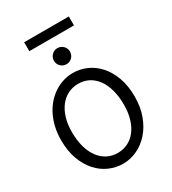

<svg xmlns="http://www.w3.org/2000/svg" viewBox="-254 -1218 1222 1363"><g transform="rotate(-30 356.5 -536.5)"><path d="M654.3 -361.3Q654.3 -273.4 628.2 -204.1Q602.1 -134.8 558.8 -86.7Q515.6 -38.6 460.4 -13.2Q405.3 12.2 346.7 12.2Q287.6 12.2 233.4 -11.7Q179.2 -35.6 137.7 -82Q96.2 -128.4 71.3 -196Q46.4 -263.7 46.4 -351.6Q46.4 -410.2 58.3 -460.4Q70.3 -510.7 91.6 -552.2Q112.8 -593.8 142.1 -626Q171.4 -658.2 205.8 -680.2Q240.2 -702.1 278.6 -713.6Q316.9 -725.1 356.4 -725.1Q414.6 -725.1 468.5 -701.2Q522.5 -677.2 563.7 -630.9Q605 -584.5 629.6 -516.8Q654.3 -449.2 654.3 -361.3ZM559.1 -349.1Q559.1 -416.5 544.2 -470.5Q529.3 -524.4 502 -562Q474.6 -599.6 436.3 -619.6Q397.9 -639.6 351.6 -639.6Q305.2 -639.6 266.6 -620.4Q228 -601.1 200.2 -565.2Q172.4 -529.3 157 -478.3Q141.6 -427.2 141.6 -363.8Q141.6 -296.9 156.5 -243.2Q171.4 -189.5 199 -151.6Q226.6 -113.8 265.1 -93.5Q303.7 -73.2 351.6 -73.2Q396.5 -73.2 434.6 -92Q472.7 -110.8 500.2 -146.2Q527.8 -181.6 543.5 -232.9Q559.1 -284.2 559.1 -349.1ZM284.2 -866.7Q284.2 -880.4 289.3 -892.3Q294.4 -904.3 303.5 -913.3Q312.5 -922.4 324.5 -927.5Q336.4 -932.6 350.1 -932.6Q363.8 -932.6 375.7 -927.5Q387.7 -922.4 396.7 -913.3Q405.8 -904.3 410.9 -892.3Q416 -880.4 416 -866.7Q416 -853 410.9 -841.1Q405.8 -829.1 396.7 -820.1Q387.7 -811 375.7 -805.9Q363.8 -800.8 350.1 -800.8Q336.4 -800.8 324.5 -805.9Q312.5 -811 303.5 -820.1Q294.4 -829.1 289.3 -841.1Q284.2 -853 284.2 -866.7ZM167 -1086.4H533.2V-1013.2H167Z"/></g></svg>

Font: Andika Am
Style: Regular
Weight: 400
Designer: Victor Gaultney, Annie Olsen, Julie Remington, Don Collingsworth, Eric Hays, Becca Hirsbrunner
Foundry: SIL International
Version: Version 5.000